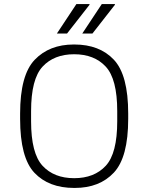

<svg xmlns="http://www.w3.org/2000/svg" viewBox="-20 -915 730 945"><path d="M79 -330V-356Q79 -546 151 -621Q223 -696 343 -696H346Q470 -696 540.5 -621Q611 -546 611 -356V-330Q611 -141 540.5 -65.5Q470 10 348 10H345Q220 10 149.5 -64.5Q79 -139 79 -330ZM557 -318V-368Q557 -526 500.5 -587Q444 -648 345 -648Q246 -648 189.5 -587Q133 -526 133 -368V-318Q133 -160 189.5 -99Q246 -38 345 -38Q444 -38 500.5 -99Q557 -160 557 -318ZM420 -895 421 -892 310 -750H260L356 -895ZM545 -895 546 -892 435 -750H385L481 -895Z"/></svg>

Font: Chivo Thin
Style: Regular
Weight: 100
Designer: Hector Gatti
Foundry: Omnibus-Type
Version: Version 1.007